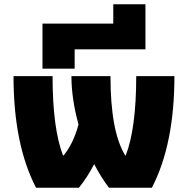

<svg xmlns="http://www.w3.org/2000/svg" viewBox="-20 -875 876 895"><path d="M508 -765V-855H658V-645H328V-555H178V-765ZM495 -520Q495 -262 564 -150H566Q615 -276 615 -520H793Q793 -202 688 0H488Q451 -48 419 -110Q388 -50 348 0H148Q43 -202 43 -520H225Q225 -276 274 -150H276Q322 -205 346 -295Q313 -414 313 -520Z"/></svg>

Font: M PLUS 1p Black
Style: Regular
Weight: 900
Version: Version 1.061